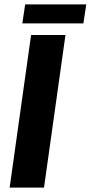

<svg xmlns="http://www.w3.org/2000/svg" viewBox="-20 -857 414 877"><path d="M24 0H181L279 -697H122ZM82 -750H361L374 -837H95Z"/></svg>

Font: HK Grotesk Black
Style: Italic
Weight: 900
Italic angle: -16°
Designer: Alfredo Marco Pradil
Foundry: Hanken Design Co.
Version: Version 3.001;FEAKit 1.0